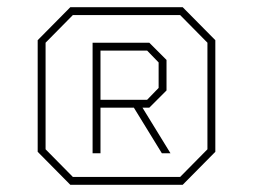

<svg xmlns="http://www.w3.org/2000/svg" viewBox="-20 -757 705 535"><path d="M176 -242 85 -334V-645L176 -737H489L580 -645V-334L489 -242ZM183 -264H482L558 -341V-638L482 -715H183L107 -638V-341ZM238 -330V-638H396L444 -590V-505L396 -457H377L455 -330H431L353 -457H260V-330ZM260 -479H390L422 -512V-583L390 -616H260Z"/></svg>

Font: Tomorrow Thin
Style: Regular
Weight: 250
Designer: Tony de Marco, Monica Rizzolli
Foundry: Just in Type
Version: Version 2.002